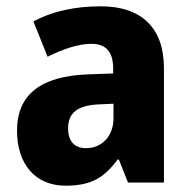

<svg xmlns="http://www.w3.org/2000/svg" viewBox="-20 -579 601 609"><path d="M300 -559C215 -559 143 -542 86 -511L131 -399C181 -424 229 -440 270 -440C314 -440 339 -417 339 -361V-346L256 -343C111 -337 34 -280 34 -165C34 -57 93 10 188 10C270 10 311 -16 353 -73H357L386 0H500V-363C500 -492 427 -559 300 -559ZM295 -248 340 -250V-204C340 -146 302 -109 253 -109C218 -109 196 -129 196 -172C196 -220 224 -245 295 -248Z"/></svg>

Font: Noto Sans Georgian SemiCondensed ExtraBold
Style: Regular
Weight: 800
Width: 4
Designer: Monotype Design Team, Akaki Razmadze
Foundry: Google LLC
Version: Version 2.005